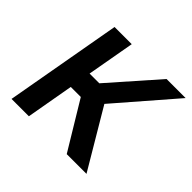

<svg xmlns="http://www.w3.org/2000/svg" viewBox="-140 -717 873 873"><g transform="rotate(45 296.0 -281.0)"><path d="M146 0H34.5L134.5 -562.5H245L204 -332.5H266.5L469 -562.5H591.5L349 -282.5L516.5 0H389.5L251 -229H186.5Z"/></g></svg>

Font: Russisch Sans SemiBold
Style: Italic
Weight: 600
Width: 4
Italic angle: -10°
Designer: Michael Sharanda (font) & Cristiano Sobral (main changes)
Foundry: Michael Sharanda
Version: Version 2.00;September 8, 2020;FontCreator 13.0.0.2681 64-bi